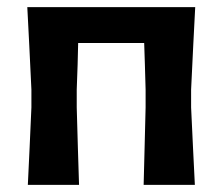

<svg xmlns="http://www.w3.org/2000/svg" viewBox="-20 -518 624 538"><path d="M58 0Q60.5 -54.5 63 -104.8Q65.5 -155 68 -217V-267Q64.5 -338.5 62 -391.2Q59.5 -444 56.5 -498H527Q524 -444 521.5 -391.2Q519 -338.5 515.5 -267V-217Q518.5 -155 520.8 -104.8Q523 -54.5 526 0H382.5Q384 -54.5 385.2 -104.8Q386.5 -155 388 -217V-267Q387 -305.5 386 -337Q385 -368.5 384 -397.5H199Q198.5 -368.5 197.5 -337Q196.5 -305.5 195 -267V-217Q197 -155 198.2 -104.8Q199.5 -54.5 201.5 0Z"/></svg>

Font: Commissioner Loud SemiBold
Style: Regular
Weight: 600
Designer: Kostas Bartsokas
Foundry: Kostas Bartsokas
Version: Version 1.000; ttfautohint (v1.8.3)